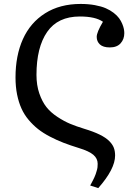

<svg xmlns="http://www.w3.org/2000/svg" viewBox="-20 -734 708 979"><path d="M481 225.1 439.9 211.9Q440.4 210.9 446.5 199.5Q452.6 188 454.3 184.6Q456.1 181.2 461.2 170.4Q466.3 159.7 468 153.6Q469.7 147.5 472.9 137.7Q476.1 127.9 477.1 119.1Q478 110.4 478 101.1Q478 74.2 456.1 55.4Q434.1 36.6 382.8 21Q338.4 7.3 303.7 -6.1Q269 -19.5 234.4 -37.6Q199.7 -55.7 174.1 -75.9Q148.4 -96.2 126 -122.8Q103.5 -149.4 89.4 -180.9Q75.2 -212.4 67.1 -252.2Q59.1 -292 59.1 -338.9Q59.1 -450.7 96.9 -534.7Q134.8 -618.7 210.2 -666.3Q285.6 -713.9 391.1 -713.9Q430.7 -713.9 463.9 -707.8Q497.1 -701.7 519.5 -691.9Q542 -682.1 559.6 -668.5Q577.1 -654.8 587.2 -641.1Q597.2 -627.4 603.3 -612.5Q609.4 -597.7 611.6 -586.4Q613.8 -575.2 613.8 -564.9Q613.8 -534.2 595 -513.2Q576.2 -492.2 540 -492.2Q505.9 -492.2 489.5 -507.3Q473.1 -522.5 473.1 -545.9Q473.1 -569.8 504.9 -623Q466.8 -649.9 387.2 -649.9Q274.9 -649.9 220.5 -571.3Q166 -492.7 166 -352.1Q166 -299.8 180.4 -257.8Q194.8 -215.8 216.6 -188.2Q238.3 -160.6 272.5 -138.2Q306.6 -115.7 337.6 -102.8Q368.7 -89.8 410.2 -77.1Q457 -63 488.3 -47.6Q519.5 -32.2 536.6 -15.1Q553.7 2 560.3 19.3Q566.9 36.6 566.9 59.1Q566.9 127.9 481 225.1Z"/></svg>

Font: Literata Book
Style: Regular
Weight: 400
Designer: Latin by Veronika Burian and Jose Scaglione. Greek by Irene Vlachou. Cyrillic by Vera Evstafieva
Foundry: TypeTogether
Version: Version 2.003;PS 002.003;hotconv 1.0.88;makeotf.lib2.5.64775